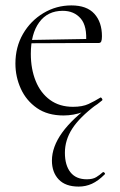

<svg xmlns="http://www.w3.org/2000/svg" viewBox="-20 -415 445 710"><path d="M271 275Q222 275 197 248.5Q172 222 172 179Q172 77 324 -32L335 -27Q274 19 247 61Q220 103 220 150Q220 196 240.5 222Q261 248 301 248Q323 248 336 240Q349 232 360 222Q363 220 366.5 224Q370 228 367 230Q343 254 320 264.5Q297 275 271 275ZM215 12Q156 12 116.5 -15.5Q77 -43 57 -87Q37 -131 37 -180Q37 -241 65 -289.5Q93 -338 140.5 -366.5Q188 -395 244 -395Q301 -395 329 -364Q357 -333 357 -281Q357 -268 354.5 -262Q352 -256 345 -256H298Q303 -318 278.5 -346.5Q254 -375 212 -375Q156 -375 125 -332.5Q94 -290 94 -216Q94 -160 112 -115.5Q130 -71 165 -45.5Q200 -20 250 -20Q285 -20 307.5 -30.5Q330 -41 351 -54Q353 -56 356.5 -51.5Q360 -47 358 -44Q323 -14 287.5 -1Q252 12 215 12ZM81 -255 80 -267 308 -271V-256Z"/></svg>

Font: Cormorant Garamond Light
Style: Regular
Weight: 300
Designer: Christian Thalmann (Catharsis Fonts)
Foundry: Catharsis Fonts
Version: Version 4.001